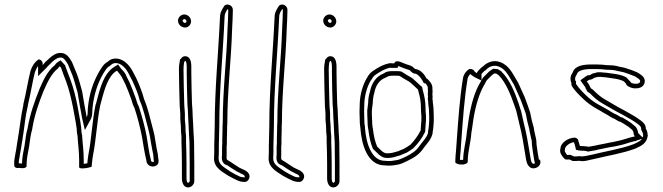

<svg xmlns="http://www.w3.org/2000/svg" viewBox="-20 -739 2889 837"><path d="M42 -18C42 -13 46 -8 52 -7C54 -7 59 -6 64 -7C70 -6 76 -6 82 -6C91 -7 96 -11 96 -15V-24C96 -51 103 -75 107 -101L113 -143C115 -154 117 -164 120 -174C130 -238 150 -293 171 -345C186 -379 205 -420 233 -441C236 -445 238 -448 241 -450C242 -449 244 -446 246 -444C253 -422 259 -409 269 -382C281 -349 291 -307 298 -272C303 -242 310 -212 314 -180C315 -170 315 -157 318 -147C320 -108 325 -82 325 -41V-12C325 -8 327 -6 330 -6C341 -2 376 -9 380 -13V-18C380 -21 381 -25 381 -29C382 -41 384 -53 386 -65C399 -130 403 -213 417 -280C431 -331 443 -388 475 -420C481 -426 484 -427 490 -431C497 -421 505 -414 511 -403C512 -400 513 -398 515 -395L527 -371C535 -352 546 -325 553 -304C557 -291 560 -279 566 -269C579 -230 591 -184 599 -142C605 -108 610 -72 618 -40C618 -19 641 -6 661 -17C679 -28 668 -49 668 -67C664 -85 662 -96 659 -115L655 -139C653 -156 648 -169 644 -187C633 -229 624 -270 608 -307C600 -338 587 -370 575 -396C561 -422 553 -444 532 -463C511 -484 474 -494 450 -470C431 -460 424 -445 413 -428C387 -383 369 -332 363 -268C362 -250 363 -237 358 -228C351 -261 345 -301 338 -341C331 -367 324 -393 315 -417C307 -437 300 -454 294 -468C284 -485 271 -508 246 -508C239 -509 232 -507 225 -505C209 -498 198 -488 186 -476C177 -470 173 -462 166 -455V-462C166 -471 158 -480 148 -480C132 -469 120 -452 113 -430C101 -383 94 -333 82 -286C82 -281 81 -276 80 -272C72 -236 68 -197 62 -160C62 -157 61 -153 60 -149C59 -139 57 -128 55 -117C52 -99 51 -85 47 -69C47 -66 46 -64 46 -62C44 -52 43 -44 42 -36ZM62 -27V-35C63 -44 64 -49 66 -58V-60V-61C67 -65 67 -66 67 -66C71 -84 72 -98 75 -114C77 -124 79 -136 80 -146C81 -151 82 -156 82 -158C88 -197 91 -233 99 -267C100 -270 102 -279 102 -283C114 -332 121 -380 132 -424C136 -435 141 -445 146 -451V-407L180 -441C190 -451 193 -456 197 -459L199 -460L200 -462C211 -473 221 -481 232 -486C239 -488 241 -488 243 -488H245H246C257 -488 265 -477 276 -459C282 -445 288 -429 296 -410C304 -388 311 -361 318 -337C325 -297 331 -258 338 -224L350 -172L375 -218C384 -235 382 -251 383 -266C389 -328 406 -376 430 -418C443 -438 446 -445 459 -452L462 -454L464 -456C477 -469 501 -466 518 -449L519 -448C536 -433 542 -414 557 -387C569 -361 582 -331 589 -302V-300L590 -299C605 -265 614 -224 625 -182C630 -161 633 -151 635 -137V-136L639 -112C642 -94 645 -81 648 -65C649 -48 651 -36 651 -34C649 -33 648 -33 646 -33C641 -33 638 -36 638 -40V-42L637 -45C629 -76 625 -111 619 -146C611 -189 598 -235 585 -275L584 -277L583 -279C579 -286 576 -296 572 -310C564 -333 553 -360 545 -379L532 -405V-406C531 -408 531 -407 530 -409L529 -411V-413C521 -428 511 -435 506 -442L495 -458L479 -448C475 -445 469 -442 461 -434C423 -396 412 -335 398 -285L397 -284C382 -215 379 -133 366 -69C364 -56 362 -44 361 -31V-30V-29V-27C355 -26 350 -25 345 -25V-41C345 -84 340 -111 338 -148V-150L337 -153C335 -159 335 -170 334 -182C330 -216 323 -246 318 -276C311 -312 301 -354 288 -389C278 -417 272 -429 265 -450L264 -455L260 -458C259 -459 259 -460 255 -464L244 -476L230 -467C224 -463 221 -457 219 -455C186 -429 168 -387 153 -353C132 -300 111 -244 100 -178C96 -165 95 -158 93 -146L87 -104C83 -81 76 -54 76 -26C72 -26 70 -27 67 -27H64Z M756 -649C756 -633 770 -619 787 -619C801 -619 813 -632 813 -646C813 -662 799 -676 783 -676C769 -676 756 -663 756 -649ZM760 -436C760 -388 762 -340 763 -292C763 -280 764 -268 765 -257L766 -242V-217C768 -201 769 -182 769 -166C770 -159 770 -151 771 -144V-121C772 -89 773 -57 773 -26V39C773 58 781 78 800 78C814 78 827 65 827 51V-26C827 -58 826 -90 826 -121L825 -138C825 -143 825 -149 824 -154C824 -166 822 -184 822 -197C821 -209 821 -221 820 -233C820 -241 819 -250 819 -260C818 -268 818 -277 817 -286C816 -331 814 -377 814 -422V-448C814 -470 809 -494 787 -494C779 -494 772 -489 769 -483C768 -482 766 -481 765 -480C762 -466 760 -451 760 -436ZM776 -649C776 -651 781 -656 783 -656C788 -656 793 -651 793 -646C793 -643 789 -639 787 -639C781 -639 776 -645 776 -649ZM780 -436C780 -447 781 -460 783 -469L785 -471L787 -474C788 -474 794 -472 794 -448V-422C794 -376 796 -331 797 -286V-285V-284C798 -277 798 -268 799 -259C799 -248 800 -239 800 -233V-232V-231C801 -221 801 -207 802 -196C802 -181 804 -164 804 -154V-152V-150C804 -148 805 -143 805 -138V-137L806 -120C806 -88 807 -58 807 -26V51C807 53 802 58 800 58C799 58 793 56 793 39V-26C793 -57 792 -90 791 -121V-145V-147C790 -152 790 -159 789 -167C789 -184 788 -202 786 -218V-243L785 -259C784 -271 783 -280 783 -292C782 -341 780 -388 780 -436Z M913 -48C913 -7 950 10 975 27C989 35 1001 41 1016 48C1025 52 1035 54 1044 54C1055 55 1063 48 1066 39C1075 16 1050 3 1034 -3L1022 -9C1009 -17 996 -26 984 -34C982 -36 968 -41 968 -47C967 -52 968 -58 968 -64V-95C968 -101 968 -105 969 -110V-132C969 -146 970 -158 970 -174C970 -184 970 -194 971 -203C971 -346 988 -477 992 -615C993 -641 995 -664 995 -690V-697C995 -714 973 -726 959 -715C950 -701 939 -686 939 -664C932 -506 916 -354 916 -190C916 -173 915 -160 915 -144C915 -132 914 -119 914 -107V-76C914 -66 913 -57 913 -48ZM933 -48C933 -55 934 -65 934 -76V-107C934 -118 935 -131 935 -144C935 -159 936 -172 936 -190C936 -353 952 -504 959 -664C959 -678 964 -687 972 -699C973 -698 975 -697 975 -697V-690C975 -665 973 -643 972 -616C968 -479 951 -348 951 -204C950 -192 950 -184 950 -174C950 -159 949 -147 949 -132V-112C948 -104 948 -101 948 -95V-64C948 -60 946 -54 948 -42C952 -21 972 -18 972 -18L973 -17C985 -9 998 0 1012 8L1026 15L1027 16C1046 23 1048 29 1047 32V33C1047 34 1046 34 1046 34H1045H1044C1038 34 1030 33 1024 30C1010 24 998 17 986 10C957 -10 933 -21 933 -48Z M1151 -48C1151 -7 1188 10 1213 27C1227 35 1239 41 1254 48C1263 52 1273 54 1282 54C1293 55 1301 48 1304 39C1313 16 1288 3 1272 -3L1260 -9C1247 -17 1234 -26 1222 -34C1220 -36 1206 -41 1206 -47C1205 -52 1206 -58 1206 -64V-95C1206 -101 1206 -105 1207 -110V-132C1207 -146 1208 -158 1208 -174C1208 -184 1208 -194 1209 -203C1209 -346 1226 -477 1230 -615C1231 -641 1233 -664 1233 -690V-697C1233 -714 1211 -726 1197 -715C1188 -701 1177 -686 1177 -664C1170 -506 1154 -354 1154 -190C1154 -173 1153 -160 1153 -144C1153 -132 1152 -119 1152 -107V-76C1152 -66 1151 -57 1151 -48ZM1171 -48C1171 -55 1172 -65 1172 -76V-107C1172 -118 1173 -131 1173 -144C1173 -159 1174 -172 1174 -190C1174 -353 1190 -504 1197 -664C1197 -678 1202 -687 1210 -699C1211 -698 1213 -697 1213 -697V-690C1213 -665 1211 -643 1210 -616C1206 -479 1189 -348 1189 -204C1188 -192 1188 -184 1188 -174C1188 -159 1187 -147 1187 -132V-112C1186 -104 1186 -101 1186 -95V-64C1186 -60 1184 -54 1186 -42C1190 -21 1210 -18 1210 -18L1211 -17C1223 -9 1236 0 1250 8L1264 15L1265 16C1284 23 1286 29 1285 32V33C1285 34 1284 34 1284 34H1283H1282C1276 34 1268 33 1262 30C1248 24 1236 17 1224 10C1195 -10 1171 -21 1171 -48Z M1389 -649C1389 -633 1403 -619 1420 -619C1434 -619 1446 -632 1446 -646C1446 -662 1432 -676 1416 -676C1402 -676 1389 -663 1389 -649ZM1393 -436C1393 -388 1395 -340 1396 -292C1396 -280 1397 -268 1398 -257L1399 -242V-217C1401 -201 1402 -182 1402 -166C1403 -159 1403 -151 1404 -144V-121C1405 -89 1406 -57 1406 -26V39C1406 58 1414 78 1433 78C1447 78 1460 65 1460 51V-26C1460 -58 1459 -90 1459 -121L1458 -138C1458 -143 1458 -149 1457 -154C1457 -166 1455 -184 1455 -197C1454 -209 1454 -221 1453 -233C1453 -241 1452 -250 1452 -260C1451 -268 1451 -277 1450 -286C1449 -331 1447 -377 1447 -422V-448C1447 -470 1442 -494 1420 -494C1412 -494 1405 -489 1402 -483C1401 -482 1399 -481 1398 -480C1395 -466 1393 -451 1393 -436ZM1409 -649C1409 -651 1414 -656 1416 -656C1421 -656 1426 -651 1426 -646C1426 -643 1422 -639 1420 -639C1414 -639 1409 -645 1409 -649ZM1413 -436C1413 -447 1414 -460 1416 -469L1418 -471L1420 -474C1421 -474 1427 -472 1427 -448V-422C1427 -376 1429 -331 1430 -286V-285V-284C1431 -277 1431 -268 1432 -259C1432 -248 1433 -239 1433 -233V-232V-231C1434 -221 1434 -207 1435 -196C1435 -181 1437 -164 1437 -154V-152V-150C1437 -148 1438 -143 1438 -138V-137L1439 -120C1439 -88 1440 -58 1440 -26V51C1440 53 1435 58 1433 58C1432 58 1426 56 1426 39V-26C1426 -57 1425 -90 1424 -121V-145V-147C1423 -152 1423 -159 1422 -167C1422 -184 1421 -202 1419 -218V-243L1418 -259C1417 -271 1416 -280 1416 -292C1415 -341 1413 -388 1413 -436Z M1548 -223C1548 -206 1549 -192 1551 -181C1556 -111 1581 -18 1657 -18C1675 -16 1691 -17 1706 -20C1726 -22 1737 -29 1753 -36C1785 -52 1807 -64 1827 -94C1842 -114 1860 -131 1866 -158V-162C1868 -172 1869 -184 1870 -195C1870 -201 1871 -207 1871 -213V-231C1871 -241 1870 -251 1870 -261C1869 -272 1869 -282 1867 -291C1867 -298 1866 -304 1865 -310C1865 -310 1866 -315 1866 -315C1866 -319 1865 -324 1865 -328C1866 -335 1866 -343 1865 -352C1867 -371 1852 -387 1842 -396H1840C1831 -414 1814 -435 1792 -438H1791C1789 -439 1787 -440 1786 -441C1776 -453 1766 -454 1751 -459C1739 -462 1706 -484 1699 -463H1687L1683 -464C1650 -459 1625 -443 1602 -427C1593 -420 1586 -411 1580 -400C1562 -371 1548 -325 1548 -280C1547 -262 1547 -244 1548 -223ZM1568 -223V-224C1567 -244 1567 -262 1568 -279V-280C1568 -321 1581 -364 1597 -389V-390H1598C1603 -399 1609 -407 1614 -411C1636 -426 1656 -439 1682 -444L1685 -443H1713L1716 -451C1724 -449 1735 -443 1745 -440C1763 -434 1766 -435 1771 -428V-427H1772C1777 -422 1780 -421 1782 -420L1786 -418H1790C1801 -416 1814 -402 1822 -387L1828 -376H1834C1842 -368 1846 -360 1845 -354V-352V-350C1846 -342 1846 -336 1845 -331V-329V-328C1845 -323 1846 -319 1846 -317L1845 -310V-307C1846 -301 1847 -296 1847 -291V-289V-287C1848 -282 1849 -270 1850 -260C1850 -249 1851 -240 1851 -231V-213C1851 -210 1850 -202 1850 -196C1849 -185 1848 -174 1846 -166V-164V-160C1841 -140 1827 -128 1811 -106L1810 -105C1793 -79 1776 -70 1745 -54C1726 -46 1720 -42 1704 -40H1703H1702C1689 -37 1675 -36 1659 -38H1658H1657C1602 -38 1576 -110 1571 -182V-184V-185C1569 -194 1568 -207 1568 -223ZM1581 -256C1581 -246 1581 -231 1582 -218C1582 -202 1583 -187 1586 -172C1590 -141 1595 -116 1605 -92L1607 -89L1610 -86C1618 -78 1626 -71 1632 -65L1634 -63L1636 -62C1639 -60 1646 -53 1659 -51H1660C1682 -48 1702 -55 1714 -59C1721 -60 1729 -63 1734 -66C1738 -68 1744 -70 1751 -73H1752L1768 -83L1769 -84C1773 -87 1776 -89 1778 -90L1781 -92L1783 -94C1802 -113 1821 -138 1832 -162L1834 -166V-173C1835 -185 1835 -192 1836 -201V-202V-203C1836 -204 1837 -208 1837 -215V-234V-235C1836 -246 1835 -256 1835 -267V-269C1835 -295 1830 -322 1824 -342L1820 -360L1814 -365C1810 -368 1806 -372 1802 -376C1794 -384 1787 -389 1783 -393L1782 -395L1780 -396C1780 -396 1775 -400 1773 -401L1752 -413C1745 -418 1738 -422 1733 -425L1730 -427L1725 -428C1718 -429 1712 -429 1708 -429H1693C1688 -429 1683 -429 1676 -428C1662 -427 1654 -419 1653 -419C1618 -406 1599 -373 1593 -340C1588 -325 1585 -307 1585 -291C1583 -277 1582 -268 1581 -258V-257ZM1601 -256C1602 -266 1603 -277 1605 -289C1605 -304 1608 -323 1612 -335C1617 -365 1634 -391 1660 -400C1665 -402 1673 -408 1679 -408C1684 -409 1688 -409 1693 -409H1708C1712 -409 1716 -409 1722 -408C1728 -404 1735 -400 1741 -396L1762 -384C1764 -383 1766 -381 1769 -379C1775 -373 1782 -368 1788 -362C1792 -358 1797 -353 1802 -349L1805 -337C1811 -318 1815 -293 1815 -269V-267C1815 -255 1816 -244 1817 -233V-215C1817 -211 1816 -207 1816 -203C1815 -193 1815 -183 1814 -174V-171C1804 -150 1786 -125 1769 -108C1765 -106 1761 -103 1757 -100L1742 -91C1736 -88 1730 -86 1725 -84C1720 -81 1715 -79 1709 -78C1696 -74 1679 -69 1662 -71C1656 -72 1651 -76 1646 -79C1639 -86 1631 -93 1624 -100C1615 -122 1609 -147 1606 -175C1603 -188 1602 -204 1602 -219C1601 -233 1601 -246 1601 -256Z M1965 -30C1971 -25 1981 -21 1992 -22C2000 -20 2019 -26 2019 -33C2019 -80 2032 -116 2035 -161L2038 -179C2045 -238 2057 -294 2076 -339C2083 -357 2094 -373 2102 -389L2123 -410C2127 -413 2130 -416 2135 -419C2137 -419 2140 -418 2143 -418C2146 -416 2150 -414 2153 -412C2185 -380 2205 -329 2222 -281L2231 -254C2235 -236 2240 -217 2244 -199C2256 -154 2263 -107 2271 -58L2274 -40C2277 -24 2286 -7 2303 -5C2321 -5 2336 -16 2336 -33C2336 -38 2335 -42 2330 -44H2329C2325 -64 2322 -88 2319 -109L2318 -127C2315 -146 2309 -163 2307 -182C2301 -201 2295 -227 2291 -249C2287 -260 2284 -270 2280 -281L2268 -314C2258 -336 2249 -356 2239 -378C2217 -413 2202 -453 2161 -468C2130 -480 2102 -466 2086 -450C2083 -448 2080 -446 2077 -443L2068 -434C2066 -432 2059 -424 2059 -420C2055 -422 2052 -425 2049 -427C2047 -434 2037 -440 2026 -438C2013 -431 2000 -414 1998 -396C1984 -311 1978 -219 1971 -125L1968 -82C1967 -69 1965 -55 1965 -42ZM1985 -42C1985 -54 1987 -67 1988 -81L1991 -124C1998 -218 2004 -309 2018 -393V-394C2019 -402 2025 -412 2031 -417L2032 -414L2038 -410C2038 -410 2043 -406 2050 -402L2079 -388V-416C2080 -418 2082 -420 2082 -420L2091 -429C2092 -430 2094 -431 2097 -433L2099 -434L2100 -436C2113 -449 2132 -457 2154 -449C2185 -438 2198 -407 2221 -369C2231 -347 2240 -326 2249 -306L2261 -274C2265 -264 2268 -254 2272 -244C2276 -222 2281 -198 2287 -178C2290 -157 2295 -141 2298 -125L2299 -107V-106C2302 -85 2305 -61 2309 -40L2312 -27C2310 -26 2307 -25 2304 -25C2301 -26 2296 -31 2294 -43L2291 -61C2283 -110 2275 -158 2263 -204C2259 -224 2255 -240 2251 -258L2250 -259L2241 -288C2224 -337 2203 -390 2167 -426L2166 -428L2164 -429C2159 -432 2155 -434 2154 -435L2149 -438H2143C2141 -438 2140 -439 2135 -439H2129L2125 -436C2118 -432 2114 -428 2111 -426L2110 -425L2086 -401L2084 -398C2077 -384 2065 -367 2057 -347C2037 -300 2025 -241 2018 -182L2015 -163V-162C2012 -123 2000 -87 1999 -42H1996H1994H1990Z M2422 -80C2422 -67 2436 -51 2443 -45C2450 -42 2456 -44 2462 -44C2466 -42 2471 -40 2477 -37C2486 -37 2495 -37 2505 -38C2527 -33 2548 -42 2566 -45C2627 -60 2693 -70 2749 -91C2778 -104 2799 -114 2804 -148C2803 -151 2803 -154 2803 -156C2802 -158 2802 -160 2802 -163C2801 -168 2798 -173 2795 -179C2796 -194 2785 -205 2773 -214C2749 -232 2729 -242 2703 -257C2675 -271 2648 -288 2620 -304C2599 -315 2581 -332 2565 -348L2556 -354C2555 -357 2553 -359 2552 -361C2549 -370 2543 -377 2538 -384C2541 -386 2545 -389 2548 -391C2557 -391 2564 -395 2571 -400L2583 -403H2584C2585 -403 2586 -404 2588 -404H2598C2601 -404 2604 -403 2606 -403C2611 -403 2615 -402 2620 -402C2650 -397 2678 -396 2700 -384C2704 -380 2707 -376 2710 -373V-370C2717 -361 2737 -352 2754 -354C2775 -354 2791 -366 2791 -387C2789 -406 2772 -415 2757 -424C2741 -431 2722 -438 2704 -443C2701 -444 2699 -445 2696 -445L2681 -448C2672 -451 2661 -453 2651 -454C2644 -454 2635 -455 2625 -455L2615 -456L2606 -457C2598 -457 2589 -458 2581 -458H2558C2522 -458 2486 -452 2477 -424C2473 -417 2470 -413 2468 -405C2468 -403 2467 -401 2467 -398C2467 -390 2468 -383 2471 -378V-368C2476 -356 2494 -336 2503 -327L2518 -312C2536 -294 2559 -277 2581 -265L2602 -253C2614 -245 2628 -239 2639 -231L2653 -223L2657 -222L2672 -213L2680 -209L2685 -208C2694 -202 2703 -198 2711 -192C2719 -188 2728 -179 2736 -173C2739 -169 2742 -164 2742 -158C2743 -156 2743 -154 2743 -151C2745 -149 2746 -147 2748 -145C2745 -144 2744 -143 2741 -143C2718 -138 2702 -131 2680 -126L2653 -120C2645 -119 2636 -117 2627 -115C2611 -111 2593 -109 2578 -105L2545 -99L2543 -100C2540 -100 2536 -101 2532 -101C2528 -102 2524 -102 2520 -102C2517 -102 2513 -102 2508 -103C2506 -112 2501 -124 2499 -132C2496 -135 2492 -138 2486 -139C2458 -139 2423 -117 2423 -90C2422 -87 2421 -83 2422 -80ZM2442 -80V-84L2443 -87V-90C2443 -99 2461 -117 2482 -119C2485 -111 2487 -104 2488 -99L2491 -86L2504 -83C2511 -82 2517 -82 2520 -82H2527L2530 -81H2532C2532 -81 2536 -80 2538 -80L2542 -78L2582 -85L2583 -86C2596 -89 2615 -92 2632 -96C2640 -98 2649 -99 2655 -100H2656L2684 -106C2707 -111 2725 -119 2744 -123C2753 -124 2754 -126 2754 -126L2779 -134C2773 -125 2761 -119 2741 -110C2688 -90 2622 -80 2562 -65C2540 -61 2523 -55 2509 -58H2506H2503C2496 -57 2488 -57 2482 -57C2477 -60 2473 -61 2471 -62L2467 -64H2462C2457 -64 2454 -63 2453 -63C2447 -69 2442 -79 2442 -80ZM2487 -397C2487 -399 2487 -399 2488 -402C2489 -405 2490 -407 2494 -414L2495 -416L2496 -418C2500 -430 2521 -438 2558 -438H2581C2587 -438 2596 -437 2605 -437L2613 -436L2624 -435H2625C2633 -435 2642 -434 2650 -434C2660 -433 2668 -431 2675 -429H2676L2694 -425H2695C2696 -425 2697 -424 2698 -424H2699C2715 -419 2734 -412 2748 -406C2765 -396 2770 -391 2771 -386C2770 -379 2767 -374 2754 -374H2753H2752C2746 -373 2735 -376 2730 -379V-381L2724 -387C2723 -388 2719 -393 2714 -398L2712 -400L2710 -402C2682 -417 2651 -417 2623 -422H2622H2620C2619 -422 2613 -423 2607 -423C2606 -423 2603 -424 2598 -424H2588C2581 -424 2581 -423 2581 -423C2574 -421 2580 -422 2578 -422L2562 -418L2559 -416C2553 -412 2551 -411 2548 -411H2542L2537 -408C2533 -406 2529 -403 2527 -401L2510 -389L2522 -372C2528 -364 2532 -359 2533 -355V-353L2534 -352C2536 -349 2537 -347 2537 -347L2539 -341L2552 -332C2569 -315 2587 -298 2610 -286C2638 -270 2666 -253 2694 -239C2721 -223 2739 -215 2761 -198C2773 -189 2775 -183 2775 -180V-175L2777 -170C2779 -165 2781 -162 2782 -160C2782 -158 2783 -152 2783 -152C2783 -151 2784 -147 2784 -147C2783 -143 2782 -142 2781 -140L2762 -159C2761 -171 2755 -181 2752 -185L2750 -187L2748 -189C2742 -193 2733 -203 2722 -209C2711 -217 2703 -220 2696 -225L2693 -227L2687 -228L2682 -231L2665 -241L2661 -242L2650 -248C2637 -257 2623 -264 2613 -270L2591 -282C2570 -293 2549 -309 2532 -326L2517 -341C2510 -348 2496 -365 2491 -373V-384L2488 -388C2488 -388 2487 -392 2487 -397Z"/></svg>

Font: Scribbler
Style: Clr
Weight: 400
Designer: Mew Too
Foundry: Cannot Into Space Fonts
Version: Version 1.001